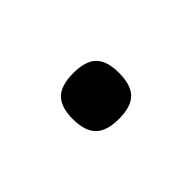

<svg xmlns="http://www.w3.org/2000/svg" viewBox="-16 -394 631 631"><g transform="rotate(-45 300.0 -78.5)"><path d="M192 -79Q192 -135 217.8 -160Q243.5 -185 300 -185Q356.5 -185 381.8 -160Q407 -135 407 -79Q407 -23 381.8 2.5Q356.5 28 300 28Q243.5 28 217.8 2.5Q192 -23 192 -79Z"/></g></svg>

Font: JuliaMono Black
Style: Regular
Weight: 900
Monospace: yes
Designer: cormullion
Foundry: corm
Version: Version 0.054; ttfautohint (v1.8.4)